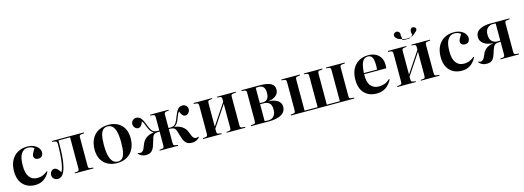

<svg xmlns="http://www.w3.org/2000/svg" viewBox="1 -1695 7257 2660"><g transform="rotate(-15 3629.5 -365.0)"><path d="M279 14Q172 14 107 -54Q42 -122 42 -247Q42 -333 74 -396.5Q106 -460 165.5 -495Q225 -530 305 -530Q360 -530 400.5 -511.5Q441 -493 463 -463.5Q485 -434 485 -401Q485 -371 468.5 -349.5Q452 -328 416 -328Q385 -328 368.5 -343Q352 -358 352 -382Q352 -398 363 -420.5Q374 -443 399 -483Q361 -513 308 -513Q252 -513 215.5 -460.5Q179 -408 179 -287Q179 -181 219 -127Q259 -73 331 -73Q380 -73 415.5 -89Q451 -105 481 -130L489 -123Q454 -55 402.5 -20.5Q351 14 279 14Z M603 13Q570 13 547.5 -8Q525 -29 525 -59Q525 -92 544 -113.5Q563 -135 588 -135Q614 -135 635 -113.5Q656 -92 673 -63Q681 -76 686.5 -91.5Q692 -107 696 -122Q707 -163 714 -219.5Q721 -276 724 -334.5Q727 -393 727 -440Q727 -470 722 -482Q717 -494 701 -497L659 -504V-516H1117V-504L1077 -500Q1058 -498 1052 -490Q1046 -482 1046 -458V-58Q1046 -34 1052 -26Q1058 -18 1077 -16L1117 -12V0H849V-11L886 -15Q904 -17 909 -26Q914 -35 914 -58V-500H748Q748 -435 746 -361.5Q744 -288 736 -219Q729 -161 714 -107.5Q699 -54 672 -20.5Q645 13 603 13Z M1454 14Q1377 14 1319 -17Q1261 -48 1229.5 -106.5Q1198 -165 1198 -246Q1198 -336 1231.5 -399.5Q1265 -463 1326 -496.5Q1387 -530 1470 -530Q1584 -530 1653 -462.5Q1722 -395 1722 -271Q1722 -183 1689 -119Q1656 -55 1596 -20.5Q1536 14 1454 14ZM1471 -4Q1507 -4 1531 -27Q1555 -50 1567.5 -103.5Q1580 -157 1580 -248Q1580 -346 1564.5 -404Q1549 -462 1521 -487Q1493 -512 1453 -512Q1416 -512 1390.5 -490Q1365 -468 1352 -416Q1339 -364 1339 -276Q1339 -176 1355.5 -116Q1372 -56 1401.5 -30Q1431 -4 1471 -4Z M1866 10Q1805 10 1760 -39L1765 -48Q1785 -40 1802 -40Q1822 -40 1838 -56.5Q1854 -73 1874 -131Q1897 -196 1942 -227Q1987 -258 2050 -266V-268Q2025 -279 2007.5 -303.5Q1990 -328 1975 -370Q1964 -402 1953.5 -423.5Q1943 -445 1932 -455Q1920 -419 1902 -398.5Q1884 -378 1860 -378Q1835 -378 1814.5 -400Q1794 -422 1794 -453Q1794 -483 1815.5 -503.5Q1837 -524 1867 -524Q1909 -524 1935.5 -491Q1962 -458 1984 -396Q2007 -333 2026.5 -306.5Q2046 -280 2073 -276Q2088 -272 2102 -271.5Q2116 -271 2133 -271V-453Q2133 -479 2127.5 -488Q2122 -497 2107 -499L2066 -504V-516H2331V-505L2288 -499Q2274 -496 2269.5 -487.5Q2265 -479 2265 -455V-271Q2282 -271 2295.5 -271.5Q2309 -272 2325 -276Q2351 -280 2370.5 -306.5Q2390 -333 2413 -396Q2435 -458 2461.5 -491Q2488 -524 2530 -524Q2560 -524 2581.5 -503.5Q2603 -483 2603 -453Q2603 -422 2582.5 -400Q2562 -378 2537 -378Q2513 -378 2495 -398.5Q2477 -419 2465 -455Q2454 -445 2443.5 -423.5Q2433 -402 2422 -370Q2407 -328 2390 -303.5Q2373 -279 2347 -268V-266Q2410 -258 2457 -227Q2504 -196 2527 -131Q2546 -73 2563 -56.5Q2580 -40 2600 -40Q2615 -40 2634 -48L2639 -39Q2595 10 2532 10Q2503 10 2477 1.5Q2451 -7 2429.5 -36.5Q2408 -66 2392 -126Q2379 -175 2369 -201Q2359 -227 2347.5 -237.5Q2336 -248 2319 -252Q2305 -255 2291.5 -255.5Q2278 -256 2265 -256V-61Q2265 -37 2269.5 -28.5Q2274 -20 2288 -18L2331 -11V0H2066V-12L2107 -17Q2122 -19 2127.5 -28Q2133 -37 2133 -63V-256Q2121 -256 2106.5 -255.5Q2092 -255 2078 -252Q2061 -248 2049.5 -237.5Q2038 -227 2028 -201Q2018 -175 2005 -126Q1989 -66 1967.5 -36.5Q1946 -7 1920 1.5Q1894 10 1866 10Z M2689 0V-12L2731 -17Q2746 -19 2751.5 -28Q2757 -37 2757 -63V-453Q2757 -479 2751.5 -488Q2746 -497 2731 -499L2689 -504V-516H2955V-505L2912 -499Q2898 -496 2893.5 -487.5Q2889 -479 2889 -455V-124L3091 -427V-458Q3091 -481 3086 -490Q3081 -499 3064 -501L3026 -505V-516H3294V-504L3254 -500Q3235 -498 3229 -490Q3223 -482 3223 -458V-58Q3223 -34 3229 -26Q3235 -18 3254 -16L3294 -12V0H3026V-11L3064 -15Q3081 -17 3086 -26Q3091 -35 3091 -58V-398L2889 -94V-61Q2889 -37 2893.5 -28.5Q2898 -20 2912 -18L2955 -11V0Z M3376 0V-12L3418 -17Q3433 -19 3438.5 -28Q3444 -37 3444 -63V-453Q3444 -479 3438.5 -488Q3433 -497 3418 -499L3376 -504V-516H3648Q3740 -516 3794 -489.5Q3848 -463 3848 -400Q3848 -346 3805.5 -312Q3763 -278 3699 -273V-271Q3782 -268 3829 -235Q3876 -202 3876 -148Q3876 -75 3813.5 -37.5Q3751 0 3636 0ZM3576 -277H3626Q3663 -277 3686 -304.5Q3709 -332 3709 -392Q3709 -447 3685 -473Q3661 -499 3620 -499Q3606 -499 3594 -498Q3582 -497 3576 -496ZM3633 -16Q3658 -16 3682 -28Q3706 -40 3721.5 -68Q3737 -96 3737 -146Q3737 -211 3706 -236Q3675 -261 3633 -261H3576V-20Q3591 -17 3604.5 -16.5Q3618 -16 3633 -16Z M3948 0V-12L3990 -17Q4005 -19 4010.5 -28Q4016 -37 4016 -63V-453Q4016 -479 4010.5 -488Q4005 -497 3990 -499L3948 -504V-516H4215V-505L4172 -499Q4157 -496 4152.5 -487.5Q4148 -479 4148 -455V-16H4335V-458Q4335 -481 4329.5 -490Q4324 -499 4307 -501L4271 -505V-516H4535V-504L4497 -500Q4479 -498 4473 -490Q4467 -482 4467 -458V-16H4654V-458Q4654 -481 4649 -490Q4644 -499 4626 -501L4589 -505V-516H4857V-504L4817 -500Q4798 -498 4792 -490Q4786 -482 4786 -458V-58Q4786 -34 4792 -26Q4798 -18 4817 -16L4857 -12V0Z M5179 14Q5068 14 5003 -53Q4938 -120 4938 -247Q4938 -338 4971.5 -401.5Q5005 -465 5063.5 -497.5Q5122 -530 5197 -530Q5288 -530 5342 -479.5Q5396 -429 5396 -344Q5396 -330 5395.5 -317Q5395 -304 5393 -290H5076Q5072 -178 5114 -125.5Q5156 -73 5228 -73Q5270 -73 5308.5 -85Q5347 -97 5390 -136L5399 -129Q5325 14 5179 14ZM5076 -306H5265Q5266 -318 5267 -332Q5268 -346 5268 -361Q5268 -446 5249 -480Q5230 -514 5189 -514Q5156 -514 5132.5 -495Q5109 -476 5095 -431Q5081 -386 5076 -306Z M5475 0V-12L5517 -17Q5532 -19 5537.5 -28Q5543 -37 5543 -63V-453Q5543 -479 5537.5 -488Q5532 -497 5517 -499L5475 -504V-516H5741V-505L5698 -499Q5684 -496 5679.5 -487.5Q5675 -479 5675 -455V-124L5877 -427V-458Q5877 -481 5872 -490Q5867 -499 5850 -501L5812 -505V-516H6080V-504L6040 -500Q6021 -498 6015 -490Q6009 -482 6009 -458V-58Q6009 -34 6015 -26Q6021 -18 6040 -16L6080 -12V0H5812V-11L5850 -15Q5867 -17 5872 -26Q5877 -35 5877 -58V-398L5675 -94V-61Q5675 -37 5679.5 -28.5Q5684 -20 5698 -18L5741 -11V0ZM5713 -624Q5742 -614 5772.5 -613Q5803 -612 5830 -619Q5848 -631 5862 -647Q5854 -669 5853 -688.5Q5852 -708 5863 -727Q5873 -743 5890 -743.5Q5907 -744 5922 -734Q5942 -717 5933.5 -696.5Q5925 -676 5899 -660Q5876 -631 5830 -619Q5818 -611 5806 -605Q5782 -603 5755.5 -605Q5729 -607 5709 -613Q5710 -619 5710 -624Q5659 -634 5632.5 -660Q5606 -686 5616 -718Q5627 -734 5644.5 -740.5Q5662 -747 5681 -738Q5714 -718 5704 -677Q5709 -660 5710 -647Q5711 -634 5710 -624Z M6398 14Q6291 14 6226 -54Q6161 -122 6161 -247Q6161 -333 6193 -396.5Q6225 -460 6284.5 -495Q6344 -530 6424 -530Q6479 -530 6519.5 -511.5Q6560 -493 6582 -463.5Q6604 -434 6604 -401Q6604 -371 6587.5 -349.5Q6571 -328 6535 -328Q6504 -328 6487.5 -343Q6471 -358 6471 -382Q6471 -398 6482 -420.5Q6493 -443 6518 -483Q6480 -513 6427 -513Q6371 -513 6334.5 -460.5Q6298 -408 6298 -287Q6298 -181 6338 -127Q6378 -73 6450 -73Q6499 -73 6534.5 -89Q6570 -105 6600 -130L6608 -123Q6573 -55 6521.5 -20.5Q6470 14 6398 14Z M6758 10Q6721 10 6694 -2Q6667 -14 6644 -41L6649 -50Q6665 -40 6681 -40Q6701 -40 6717.5 -56.5Q6734 -73 6757 -130Q6775 -173 6809 -200.5Q6843 -228 6908 -240L6915 -243Q6827 -247 6778.5 -284Q6730 -321 6730 -377Q6730 -447 6790 -481.5Q6850 -516 6944 -516H7220V-504L7180 -500Q7161 -498 7155.5 -490Q7150 -482 7150 -458V-58Q7150 -34 7155.5 -26Q7161 -18 7180 -16L7220 -12V0H6953V-11L6990 -15Q7007 -17 7012.5 -26Q7018 -35 7018 -58V-235Q7007 -235 6994.5 -234.5Q6982 -234 6966 -232Q6946 -229 6932.5 -216.5Q6919 -204 6907.5 -177Q6896 -150 6882 -103Q6868 -56 6850 -31.5Q6832 -7 6809 1.5Q6786 10 6758 10ZM6976 -251H7018V-497Q7011 -498 7000.5 -499Q6990 -500 6976 -500Q6932 -500 6900 -469Q6868 -438 6868 -376Q6868 -311 6899.5 -281Q6931 -251 6976 -251Z"/></g></svg>

Font: Literata 72pt SemiBold
Style: Regular
Weight: 600
Designer: Latin by Veronika Burian and Jose Scaglione. Greek by Irene Vlachou. Cyrillic by Vera Evstafieva.
Foundry: TypeTogether
Version: Version 3.002